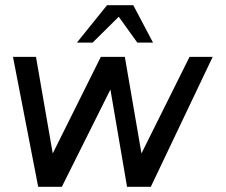

<svg xmlns="http://www.w3.org/2000/svg" viewBox="-20 -719 868 739"><path d="M218 0H127L30 -500H118.5L183 -128.5L368 -500H460.5L524.5 -128.5L709.5 -500H798.5L560.5 0H469L405 -374.5ZM493 -699 569 -555H508.5L437 -654.5L336.5 -555H276L392 -699Z"/></svg>

Font: Urbanist Medium
Style: Italic
Weight: 500
Italic angle: -8°
Designer: Corey Hu
Foundry: Corey Hu
Version: Version 1.330; ttfautohint (v1.8.4.7-5d5b)